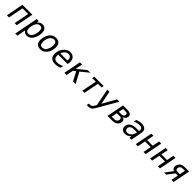

<svg xmlns="http://www.w3.org/2000/svg" viewBox="758 -3031 5709 5709"><g transform="rotate(45 3612.5 -176.5)"><path d="M148.4 -546.9H565.9L459.5 0H369.6L461.9 -473.6H224.1L131.8 0H42Z M748 -546.9H828.1L824.2 -477.1Q855 -518.1 896.5 -539.1Q938 -560.1 988.3 -560.1Q1027.3 -560.1 1057.9 -547.1Q1088.4 -534.2 1109.6 -509Q1130.9 -483.9 1141.8 -447Q1152.8 -410.2 1152.8 -362.3Q1152.8 -330.1 1147.9 -295.7Q1143.1 -261.2 1133.5 -227.3Q1124 -193.4 1110.6 -161.6Q1097.2 -129.9 1080.1 -103Q1044.9 -46.9 995.4 -16.4Q945.8 14.2 884.3 14.2Q835.4 14.2 801.3 -6.1Q767.1 -26.4 745.1 -68.8L690.9 208H601.1ZM879.4 -62Q921.4 -62 952.4 -83.5Q983.4 -105 1006.8 -147.5Q1018.6 -169.4 1028.1 -195.3Q1037.6 -221.2 1044.2 -248.5Q1050.8 -275.9 1054.4 -303.5Q1058.1 -331.1 1058.1 -356.4Q1058.1 -421.9 1033.4 -452.9Q1008.8 -483.9 958 -483.9Q913.1 -483.9 881.3 -460.9Q849.6 -438 826.2 -396.5Q814.5 -375 804.9 -349.9Q795.4 -324.7 788.8 -298.1Q782.2 -271.5 778.6 -244.9Q774.9 -218.3 774.9 -193.8Q774.9 -126 802 -94Q829.1 -62 879.4 -62Z M1455.1 14.2Q1359.4 14.2 1310.3 -39.1Q1261.2 -92.3 1261.2 -191.4Q1261.2 -224.1 1266.6 -258.1Q1272 -292 1281.7 -325Q1291.5 -357.9 1305.9 -388.4Q1320.3 -418.9 1337.9 -444.8Q1377.4 -502.4 1430.9 -531.2Q1484.4 -560.1 1554.2 -560.1Q1648.4 -560.1 1698.2 -508.1Q1748 -456.1 1748 -353.5Q1748 -321.8 1743.2 -288.3Q1738.3 -254.9 1728.5 -222.4Q1718.8 -189.9 1704.6 -158.9Q1690.4 -127.9 1671.9 -101.1Q1632.8 -44.4 1579.3 -15.1Q1525.9 14.2 1455.1 14.2ZM1460 -62Q1492.7 -62 1519.8 -74Q1546.9 -85.9 1568.4 -106.7Q1589.8 -127.4 1605.7 -155Q1621.6 -182.6 1632.3 -214.1Q1643.1 -245.6 1648.2 -279.3Q1653.3 -313 1653.3 -345.2Q1653.3 -418 1627.7 -450.9Q1602.1 -483.9 1550.3 -483.9Q1517.6 -483.9 1490.5 -471.9Q1463.4 -460 1441.9 -439.2Q1420.4 -418.5 1404.5 -390.9Q1388.7 -363.3 1377.9 -331.8Q1367.2 -300.3 1362.1 -266.6Q1356.9 -232.9 1356.9 -200.7Q1356.9 -127.9 1382.6 -95Q1408.2 -62 1460 -62Z M2077.6 14.2Q1966.8 14.2 1910.4 -40Q1854 -94.2 1854 -198.7Q1854 -236.8 1861.6 -274.9Q1869.1 -313 1883.3 -348.6Q1897.5 -384.3 1918 -416.5Q1938.5 -448.7 1964.4 -475.1Q2005.4 -517.6 2054 -539.3Q2102.5 -561 2157.2 -561Q2202.1 -561 2238.8 -546.4Q2275.4 -531.7 2301.5 -505.1Q2327.6 -478.5 2341.8 -440.7Q2356 -402.8 2356 -356.9Q2356 -339.4 2353.5 -314.7Q2351.1 -290 2345.2 -252H1951.2Q1948.2 -236.3 1946.8 -223.6Q1945.3 -210.9 1945.3 -198.2Q1945.3 -133.3 1982.4 -97.7Q2019.5 -62 2091.3 -62Q2135.3 -62 2186 -75.7Q2236.8 -89.4 2293 -117.2L2275.4 -27.8Q2223.6 -6.8 2175 3.7Q2126.5 14.2 2077.6 14.2ZM2264.2 -321.8Q2267.1 -335 2268.1 -343.8Q2269 -352.5 2269 -360.8Q2269 -389.6 2260.7 -412.6Q2252.4 -435.5 2237.1 -451.4Q2221.7 -467.3 2200 -475.6Q2178.2 -483.9 2151.4 -483.9Q2119.6 -483.9 2091.1 -472.4Q2062.5 -460.9 2038.8 -439.7Q2015.1 -418.5 1997.1 -388.4Q1979 -358.4 1968.3 -321.8Z M2566.9 -546.9H2659.7L2615.2 -319.8L2895.5 -546.9H3004.9L2749.5 -340.8L2932.1 0H2822.3L2674.8 -282.2L2595.7 -219.2L2553.2 0H2460.4Z M3306.6 -473.6H3154.8L3168.9 -546.9H3562.5L3548.3 -473.6H3396.5L3304.2 0H3214.4Z M3622.1 132.8H3674.8Q3695.3 132.8 3712.4 127Q3729.5 121.1 3744.6 108.6Q3759.8 96.2 3773.7 77.1Q3787.6 58.1 3800.8 32.2L3821.8 -8.8L3715.8 -546.9H3805.2L3889.2 -126L4125 -546.9H4225.1L4010.7 -175.8Q3998.5 -154.8 3986.6 -133.8Q3974.6 -112.8 3963.9 -94Q3953.1 -75.2 3944.3 -59.8Q3935.5 -44.4 3930.2 -35.2Q3891.6 32.2 3867.4 73.2Q3843.3 114.3 3828.1 134.8Q3798.8 173.3 3761.7 190.7Q3724.6 208 3680.2 208H3607.9Z M4379.4 -546.9H4573.2Q4614.7 -546.9 4644.5 -537.6Q4674.3 -528.3 4693.6 -513.4Q4712.9 -498.5 4721.9 -479.2Q4731 -460 4731 -439.9Q4731 -434.1 4730.2 -428.2Q4729.5 -422.4 4728.5 -416.5Q4718.8 -361.8 4688 -330.6Q4657.2 -299.3 4609.9 -293Q4641.6 -286.6 4660.4 -276.4Q4679.2 -266.1 4689.2 -253.4Q4699.2 -240.7 4702.1 -225.8Q4705.1 -210.9 4705.1 -194.8Q4705.1 -145 4686.8 -108.4Q4668.5 -71.8 4637 -47.6Q4605.5 -23.4 4563.5 -11.7Q4521.5 0 4474.6 0H4272.9ZM4537.1 -324.7Q4557.6 -324.7 4575.7 -331.1Q4593.8 -337.4 4607.2 -348.9Q4620.6 -360.4 4628.4 -377Q4636.2 -393.6 4636.2 -414.1Q4636.2 -425.3 4633.3 -436Q4630.4 -446.8 4622.6 -455.1Q4614.7 -463.4 4601.1 -468.5Q4587.4 -473.6 4565.9 -473.6H4455.1L4425.8 -324.7ZM4493.7 -73.2Q4510.3 -73.2 4527.1 -77.6Q4543.9 -82 4558.8 -91.6Q4573.7 -101.1 4585.4 -116.5Q4597.2 -131.8 4604 -153.8Q4609.9 -173.3 4609.9 -189.9Q4609.9 -202.6 4606.4 -213.4Q4603 -224.1 4596.2 -232.4Q4592.8 -236.3 4587.9 -239.7Q4583 -243.2 4575.4 -245.8Q4567.9 -248.5 4556.9 -250Q4545.9 -251.5 4530.3 -251.5H4411.6L4377 -73.2Z M5013.7 14.2Q4977.1 14.2 4947 3.7Q4917 -6.8 4895.8 -26.6Q4874.5 -46.4 4863 -74.7Q4851.6 -103 4851.6 -138.2Q4851.6 -184.1 4871.1 -222.2Q4890.6 -260.3 4927 -287.6Q4963.4 -314.9 5015.1 -330.1Q5066.9 -345.2 5131.3 -345.2H5251.5L5257.3 -375Q5258.3 -379.4 5258.8 -384.3Q5259.3 -389.2 5259.3 -394Q5259.3 -439.9 5228.8 -461.9Q5198.2 -483.9 5141.1 -483.9Q5055.7 -483.9 4947.3 -434.1L4964.4 -522Q5017.6 -541 5064.5 -550.5Q5111.3 -560.1 5154.8 -560.1Q5200.2 -560.1 5236.1 -549.6Q5272 -539.1 5296.6 -519.8Q5321.3 -500.5 5334.2 -472.7Q5347.2 -444.8 5347.2 -409.7Q5347.2 -393.1 5344.2 -367.9Q5341.3 -342.8 5335.4 -312L5274.4 0H5194.3L5200.2 -81.1Q5165 -35.6 5118.2 -10.7Q5071.3 14.2 5013.7 14.2ZM5041.5 -61Q5074.2 -61 5105 -74Q5135.7 -86.9 5161.4 -111.6Q5187 -136.2 5206.1 -172.4Q5225.1 -208.5 5234.4 -254.9L5238.3 -274.9H5154.3Q5127 -274.9 5106.2 -274.2Q5085.4 -273.4 5069.6 -271.5Q5053.7 -269.5 5041.3 -266.4Q5028.8 -263.2 5018.6 -258.8Q4985.4 -244.6 4965.3 -216.3Q4945.3 -188 4945.3 -149.9Q4945.3 -108.9 4970.2 -85Q4995.1 -61 5041.5 -61Z M5566.9 -546.9H5656.7L5613.3 -324.7H5851.1L5894.5 -546.9H5984.4L5877.9 0H5788.1L5836.9 -251.5H5599.1L5550.3 0H5460.4Z M6168.9 -546.9H6258.8L6215.3 -324.7H6453.1L6496.6 -546.9H6586.4L6480 0H6390.1L6439 -251.5H6201.2L6152.3 0H6062.5Z M6832 -233.9Q6819.8 -239.7 6805.2 -249Q6790.5 -258.3 6778.1 -272Q6765.6 -285.6 6757.1 -304Q6748.5 -322.3 6748.5 -345.7Q6748.5 -354 6749.8 -365.5Q6751 -377 6753.4 -389.6Q6762.2 -431.6 6782.7 -461.4Q6803.2 -491.2 6831.8 -510.3Q6860.4 -529.3 6894.8 -538.1Q6929.2 -546.9 6964.8 -546.9H7158.7L7052.2 0H6962.4L7005.9 -222.2H6911.6L6742.2 0H6653.8ZM7020 -295.4 7054.7 -473.6H6943.8Q6929.7 -473.6 6913.8 -468.3Q6897.9 -462.9 6883.8 -451.9Q6869.6 -440.9 6858.6 -424.1Q6847.7 -407.2 6843.3 -384.3Q6842.3 -377.4 6841.6 -371.6Q6840.8 -365.7 6840.8 -360.4Q6840.8 -345.7 6846.4 -333.7Q6852.1 -321.8 6861.6 -313.2Q6871.1 -304.7 6883.3 -300Q6895.5 -295.4 6908.7 -295.4Z"/></g></svg>

Font: Hack
Style: Italic
Weight: 400
Italic angle: -11°
Monospace: yes
Designer: Christopher Simpkins
Foundry: Christopher Simpkins
Version: Version 2.019; ttfautohint (v1.4.1) -l 4 -r 80 -G 350 -x 0 -